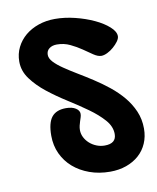

<svg xmlns="http://www.w3.org/2000/svg" viewBox="-66 -477 524 639"><g transform="rotate(-10 195.5 -157.5)"><path d="M162.1 -423.8Q194.8 -423.8 229.5 -415.3Q264.2 -406.7 293 -393.3Q321.8 -379.9 340.3 -363.3Q358.9 -346.7 358.9 -331.1Q358.9 -323.2 352.1 -313.7Q345.2 -304.2 335.4 -295.7Q325.7 -287.1 314.2 -281.5Q302.7 -275.9 293.9 -275.9Q282.2 -275.9 267.8 -285.6Q253.4 -295.4 236.1 -307.4Q218.8 -319.3 198.2 -329.1Q177.7 -338.9 153.8 -338.9Q138.2 -338.9 128.2 -331.3Q118.2 -323.7 118.2 -310.1Q118.2 -297.9 129.9 -285.4Q141.6 -272.9 160.9 -259.8Q180.2 -246.6 204.6 -231.9Q229 -217.3 254.6 -200.7Q280.3 -184.1 304.7 -164.6Q329.1 -145 348.4 -122.1Q367.7 -99.1 379.4 -72Q391.1 -44.9 391.1 -13.2Q391.1 14.2 381.3 36.6Q371.6 59.1 353.5 75.2Q335.4 91.3 310.5 100.1Q285.6 108.9 255.9 108.9Q218.3 108.9 186.5 97.4Q154.8 85.9 131.8 65.9Q108.9 45.9 95.9 18.1Q83 -9.8 83 -43Q83 -85.9 98.4 -105.5Q113.8 -125 147 -125Q167.5 -125 179.7 -117.2Q191.9 -109.4 191.9 -98.1Q191.9 -92.3 189.9 -86.2Q188 -80.1 185.8 -73.5Q183.6 -66.9 181.9 -59.6Q180.2 -52.2 180.2 -44.9Q180.2 -32.2 186 -20.5Q191.9 -8.8 201.9 0.2Q211.9 9.3 225.1 14.6Q238.3 20 252.9 20Q292 20 292 -12.2Q292 -37.6 272 -60.3Q252 -83 221.7 -104.7Q191.4 -126.5 156.5 -148.4Q121.6 -170.4 91.3 -194.3Q61 -218.3 41 -245.4Q21 -272.5 21 -304.2Q21 -330.6 32 -352.5Q43 -374.5 62 -390.4Q81.1 -406.2 106.7 -415Q132.3 -423.8 162.1 -423.8Z"/></g></svg>

Font: Gochi Hand
Style: Regular
Weight: 400
Designer: Juan Pablo del Peral
Foundry: Juan Pablo del Peral
Version: Version 1.001